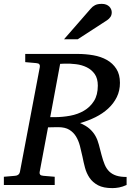

<svg xmlns="http://www.w3.org/2000/svg" viewBox="-33 -947 694 983"><path d="M467.8 -508.8Q467.8 -545.4 451.9 -567.9Q436 -590.3 411.1 -602.5Q386.2 -614.7 356 -618.4Q325.7 -622.1 296.9 -621.1Q293 -621.1 286.1 -620.6Q279.3 -620.1 274.9 -620.1L224.1 -347.2H246.1Q286.6 -347.2 326.2 -354.5Q365.7 -361.8 397.2 -380.4Q428.7 -398.9 448.2 -429.9Q467.8 -460.9 467.8 -508.8ZM615.2 0Q594.7 9.3 576.9 12.7Q559.1 16.1 542 16.1Q496.6 16.1 469 1.5Q441.4 -13.2 425.5 -36.6Q409.7 -60.1 402.1 -88.6Q394.5 -117.2 389.2 -145Q383.3 -172.9 376.2 -200Q369.1 -227.1 356.2 -248.3Q343.3 -269.5 321.8 -282.7Q300.3 -295.9 265.1 -295.9Q258.3 -295.9 249.5 -295.7Q240.7 -295.4 232.4 -295.4Q223.1 -294.9 212.9 -294.9L169.9 -65.9Q168.5 -58.6 172.4 -53.2Q176.3 -47.9 189 -46.9L247.1 -42V0H-13.2V-42L43.9 -46.9Q64.5 -48.3 68.8 -65.9L170.9 -604Q172.4 -612.3 168.5 -617.7Q164.6 -623 151.9 -624L96.2 -628.9V-670.9H363.8Q405.3 -670.9 444.6 -664.1Q483.9 -657.2 514.2 -640.1Q544.4 -623 562.7 -594.5Q581.1 -565.9 581.1 -522.9Q581.1 -482.4 564.9 -449.7Q548.8 -417 521 -391.4Q493.2 -365.7 456.1 -347.2Q418.9 -328.6 377 -316.9Q407.7 -303.7 426 -287.4Q444.3 -271 455.6 -251Q466.8 -231 473.1 -206.5Q479.5 -182.1 486.8 -153.8Q494.1 -126 502.9 -104.7Q511.7 -83.5 526.1 -69.3Q540.5 -55.2 561.8 -48.1Q583 -41 615.2 -41ZM539.1 -884.3Q539.1 -870.1 532.7 -860.6Q526.4 -851.1 515.1 -843.3L365.2 -746.1H294.9L431.2 -902.3Q436 -908.2 441.4 -912.6Q446.8 -917 453.4 -920.4Q460 -923.8 468.5 -925.5Q477.1 -927.2 488.3 -927.2Q501.5 -927.2 511 -923.3Q520.5 -919.4 526.6 -913.3Q532.7 -907.2 535.9 -899.4Q539.1 -891.6 539.1 -884.3Z"/></svg>

Font: Charis SIL
Style: Italic
Weight: 400
Italic angle: -11°
Foundry: SIL International
Version: Version 4.112